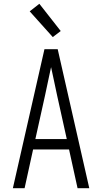

<svg xmlns="http://www.w3.org/2000/svg" viewBox="-20 -995 540 1015"><path d="M48 0 215 -735H285L452 0H390L345 -205H155L110 0ZM333 -260 282 -490Q274 -528 266 -565.5Q258 -603 250 -640Q242 -603 234 -565.5Q226 -528 218 -490L167 -260ZM259 -799 137 -935 188 -975 301 -831Z"/></svg>

Font: Iosevka SS18 Light
Style: Regular
Weight: 300
Monospace: yes
Designer: Belleve Invis
Foundry: Belleve Invis
Version: Version 25.1.1; ttfautohint (v1.8.4)